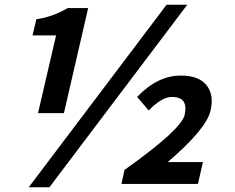

<svg xmlns="http://www.w3.org/2000/svg" viewBox="-20 -774 988 808"><path d="M216 -625H117L133 -693Q202 -703 265 -740H351L249 -298H140ZM681 -754H768L188 14H101ZM504 -59Q742 -228 757 -290Q774 -366 704 -366Q660 -366 606 -309L557 -366Q643 -456 741 -456Q814 -456 847 -418Q882 -378 866 -308Q848 -231 686 -92H834L813 0H491Z"/></svg>

Font: KaiGen Gothic CN Bold
Style: Bold
Weight: 700
Designer: Ryoko NISHIZUKA  (kana & ideographs); Paul D. Hunt (Latin, Greek & Cyrillic); Wenlong ZHANG  (bopomofo); Sandoll Communi
Foundry: Adobe Systems Incorporated
Version: Version 1.002.20150501